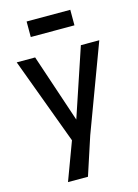

<svg xmlns="http://www.w3.org/2000/svg" viewBox="-137 -813 782 1087"><g transform="rotate(-15 253.5 -269.5)"><path d="M393 -530H501L312 -23L239 200H122L205 -23L17 -530H125L259 -130ZM131 -739H387V-648H131Z"/></g></svg>

Font: Cooper Hewitt
Style: Regular
Weight: 707
Designer: Village Type and Design LLC
Foundry: Cooper Hewitt Smithsonian Design Museum
Version: 1.000